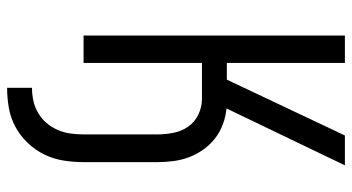

<svg xmlns="http://www.w3.org/2000/svg" viewBox="-245 -530 990 540"><g transform="rotate(90 250.0 -260.0)"><path d="M227 215V145Q246 145 264 141Q282 137 298 127.5Q314 118 326 104Q338 90 345.5 72.5Q353 55 355.5 37Q358 19 358 0V-208Q358 -230 353.5 -253Q349 -276 336 -294.5Q323 -313 302 -323Q281 -333 258 -333H157V0H80V-735H157V-403H204L361 -735H445L285 -402Q307 -400 329 -392Q351 -384 369 -370Q387 -356 400.5 -337Q414 -318 422 -297Q430 -276 433 -253Q436 -230 436 -208V0Q436 28 431.5 56.5Q427 85 414.5 110.5Q402 136 382 157Q362 178 337 191.5Q312 205 284 210Q256 215 227 215Z"/></g></svg>

Font: Iosevka Fixed
Style: Regular
Weight: 400
Monospace: yes
Designer: Belleve Invis
Foundry: Belleve Invis
Version: Version 33.2.4